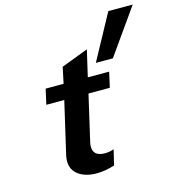

<svg xmlns="http://www.w3.org/2000/svg" viewBox="-119 -919 954 1034"><g transform="rotate(-15 357.5 -402.0)"><path d="M302 -159Q299 -146 299 -135Q299 -81 364 -81Q390 -81 414 -90L394 -5Q341 12 293 12Q232 12 193.5 -15.5Q155 -43 155 -92Q155 -106 158 -121L226 -415H126L145 -500H245L264 -590L414 -647L380 -500H499L480 -415H361ZM537 -564H442L579 -816H715Z"/></g></svg>

Font: Perun
Style: Bold Italic
Weight: 700
Italic angle: -12°
Foundry: Copyright (c) Stefan Peev, Context Ltd, 2016
Version: Version 1.027